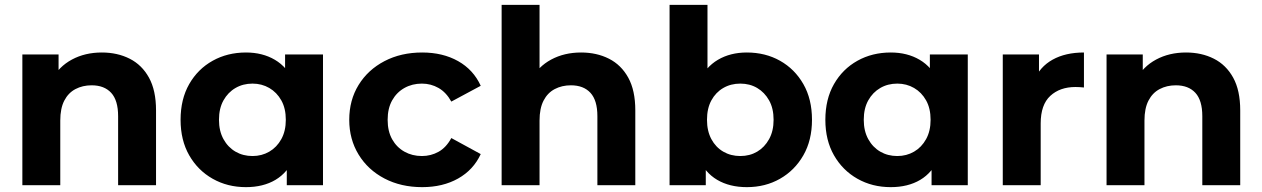

<svg xmlns="http://www.w3.org/2000/svg" viewBox="-20 -762 5192 790"><path d="M399 -546Q463 -546 513.5 -520.5Q564 -495 593 -442.5Q622 -390 622 -308V0H466V-284Q466 -349 437.5 -380Q409 -411 357 -411Q320 -411 290.5 -395.5Q261 -380 244.5 -348Q228 -316 228 -266V0H72V-538H221V-389L193 -434Q222 -488 276 -517Q330 -546 399 -546Z M992 8Q916 8 855 -26.5Q794 -61 758.5 -123Q723 -185 723 -269Q723 -354 758.5 -416Q794 -478 855 -512Q916 -546 992 -546Q1060 -546 1111 -516Q1162 -486 1190 -425Q1218 -364 1218 -269Q1218 -175 1191 -113.5Q1164 -52 1113.5 -22Q1063 8 992 8ZM1019 -120Q1057 -120 1088 -138Q1119 -156 1137.5 -189.5Q1156 -223 1156 -269Q1156 -316 1137.5 -349Q1119 -382 1088 -400Q1057 -418 1019 -418Q980 -418 949 -400Q918 -382 899.5 -349Q881 -316 881 -269Q881 -223 899.5 -189.5Q918 -156 949 -138Q980 -120 1019 -120ZM1160 0V-110L1163 -270L1153 -429V-538H1309V0Z M1717 8Q1630 8 1562 -27.5Q1494 -63 1455.5 -126Q1417 -189 1417 -269Q1417 -350 1455.5 -412.5Q1494 -475 1562 -510.5Q1630 -546 1717 -546Q1802 -546 1865 -510.5Q1928 -475 1958 -409L1837 -344Q1816 -382 1784.5 -400Q1753 -418 1716 -418Q1676 -418 1644 -400Q1612 -382 1593.5 -349Q1575 -316 1575 -269Q1575 -222 1593.5 -189Q1612 -156 1644 -138Q1676 -120 1716 -120Q1753 -120 1784.5 -137.5Q1816 -155 1837 -194L1958 -128Q1928 -63 1865 -27.5Q1802 8 1717 8Z M2371 -546Q2435 -546 2485.5 -520.5Q2536 -495 2565 -442.5Q2594 -390 2594 -308V0H2438V-284Q2438 -349 2409.5 -380Q2381 -411 2329 -411Q2292 -411 2262.5 -395.5Q2233 -380 2216.5 -348Q2200 -316 2200 -266V0H2044V-742H2200V-389L2165 -434Q2194 -488 2248 -517Q2302 -546 2371 -546Z M3053 8Q2982 8 2931 -22Q2880 -52 2853 -113.5Q2826 -175 2826 -269Q2826 -364 2854.5 -425Q2883 -486 2934 -516Q2985 -546 3053 -546Q3129 -546 3189.5 -512Q3250 -478 3285.5 -416Q3321 -354 3321 -269Q3321 -185 3285.5 -123Q3250 -61 3189.5 -26.5Q3129 8 3053 8ZM2735 0V-742H2891V-429L2881 -270L2884 -110V0ZM3026 -120Q3065 -120 3095.5 -138Q3126 -156 3144.5 -189.5Q3163 -223 3163 -269Q3163 -316 3144.5 -349Q3126 -382 3095.5 -400Q3065 -418 3026 -418Q2987 -418 2956 -400Q2925 -382 2907 -349Q2889 -316 2889 -269Q2889 -223 2907 -189.5Q2925 -156 2956 -138Q2987 -120 3026 -120Z M3645 8Q3569 8 3508 -26.5Q3447 -61 3411.5 -123Q3376 -185 3376 -269Q3376 -354 3411.5 -416Q3447 -478 3508 -512Q3569 -546 3645 -546Q3713 -546 3764 -516Q3815 -486 3843 -425Q3871 -364 3871 -269Q3871 -175 3844 -113.5Q3817 -52 3766.5 -22Q3716 8 3645 8ZM3672 -120Q3710 -120 3741 -138Q3772 -156 3790.5 -189.5Q3809 -223 3809 -269Q3809 -316 3790.5 -349Q3772 -382 3741 -400Q3710 -418 3672 -418Q3633 -418 3602 -400Q3571 -382 3552.5 -349Q3534 -316 3534 -269Q3534 -223 3552.5 -189.5Q3571 -156 3602 -138Q3633 -120 3672 -120ZM3813 0V-110L3816 -270L3806 -429V-538H3962V0Z M4106 0V-538H4255V-386L4234 -430Q4258 -487 4311 -516.5Q4364 -546 4440 -546V-402Q4430 -403 4422 -403.5Q4414 -404 4405 -404Q4341 -404 4301.5 -367.5Q4262 -331 4262 -254V0Z M4860 -546Q4924 -546 4974.5 -520.5Q5025 -495 5054 -442.5Q5083 -390 5083 -308V0H4927V-284Q4927 -349 4898.5 -380Q4870 -411 4818 -411Q4781 -411 4751.5 -395.5Q4722 -380 4705.5 -348Q4689 -316 4689 -266V0H4533V-538H4682V-389L4654 -434Q4683 -488 4737 -517Q4791 -546 4860 -546Z"/></svg>

Font: MOST Montserrat
Style: Bold
Weight: 700
Designer: Julieta Ulanovsky
Foundry: Julieta Ulanovsky
Version: Version 8.000;March 11, 2024;FontCreator 15.0.0.2926 64-bit